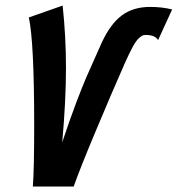

<svg xmlns="http://www.w3.org/2000/svg" viewBox="-20 -682 649 702"><path d="M100.1 0Q105 -63.5 105 -224.6Q105 -528.8 85.4 -618.2L209 -661.6Q221.2 -549.3 221.2 -434.1Q221.2 -313.5 207.5 -161.6Q236.8 -249.5 260 -310.3Q283.2 -371.1 297.1 -402.8Q311 -434.6 352.1 -526.4Q383.8 -594.7 425.5 -625.7Q467.3 -656.7 528.8 -656.7Q572.3 -656.7 609.4 -647.5L558.1 -535.6Q546.4 -554.2 513.2 -554.2Q505.9 -554.2 500.7 -552Q495.6 -549.8 486.3 -541Q477.1 -532.2 464.8 -509.8Q452.6 -487.3 436.5 -451.2Q386.7 -338.4 328.4 -199Q270 -59.6 249.5 0Z"/></svg>

Font: Fantasque Sans Mono
Style: Bold Italic
Weight: 700
Italic angle: -11°
Monospace: yes
Designer: Jany Belluz
Version: Version 1.7.1